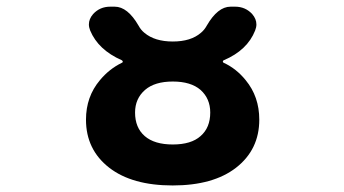

<svg xmlns="http://www.w3.org/2000/svg" viewBox="-20 -569 1040 581"><path d="M310.5 -61.5Q240.2 -116.2 240.2 -207Q240.2 -276.4 282.2 -326.2Q310.5 -360.4 348.6 -378.9Q351.6 -379.9 351.6 -382.3Q351.6 -384.8 348.6 -386.7Q277.3 -418 252.9 -476.6Q249 -486.3 249 -495.1Q249 -511.7 261.7 -526.4Q282.2 -548.8 313.5 -548.8H327.1Q366.2 -548.8 399.4 -491.2Q406.2 -478.5 417 -469.7Q448.2 -443.4 502.9 -443.4Q557.6 -443.4 587.9 -469.7Q598.6 -478.5 605.5 -491.2Q638.7 -548.8 677.7 -548.8H691.4Q722.7 -548.8 743.2 -526.4Q755.9 -511.7 755.9 -495.1Q755.9 -486.3 752 -476.6Q728.5 -417 657.2 -386.7Q654.3 -385.7 654.3 -382.8Q654.3 -379.9 657.2 -378.9Q695.3 -361.3 723.6 -326.2Q764.6 -276.4 764.6 -207Q764.6 -116.2 694.3 -61.5Q625 -7.8 502.4 -7.8Q379.9 -7.8 310.5 -61.5ZM418.9 -296.9Q388.7 -270.5 388.7 -228.5Q388.7 -182.6 418 -157.2Q447.3 -131.8 502.9 -131.8Q558.6 -131.8 586.9 -157.2Q616.2 -182.6 616.2 -228.5Q616.2 -270.5 586.9 -296.9Q557.6 -322.3 502.9 -322.3Q448.2 -322.3 418.9 -296.9Z"/></svg>

Font: Rounded-X Mgen+ 2m bold
Style: Bold
Weight: 700
Designer: [Source Han Sans]
Ryoko NISHIZUKA  (kana & ideographs); Paul D. Hunt (Latin, Greek & Cyrillic); Wenlong ZHANG  (bopomofo
Version: Version 1.059.20150602